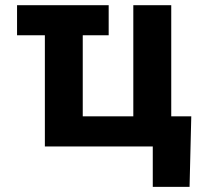

<svg xmlns="http://www.w3.org/2000/svg" viewBox="-20 -566 775 742"><path d="M400 -545.9V-429.8H45.9V-545.9ZM153.4 0V-545.9H299.8V-116.4H495.2V-545.9H641.8V0ZM570.4 156.2V0H528.2V-116.4H719.2L712.6 156.2Z"/></svg>

Font: Inter Variable LoSnoCo
Style: Regular
Weight: 400
Designer: Rasmus Andersson
Foundry: rsms
Version: Version 4.000;git-a52131595; featfreeze: case,dlig,ss01,ss02